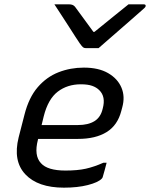

<svg xmlns="http://www.w3.org/2000/svg" viewBox="-20 -855 692 886"><path d="M435 -633H375Q368 -633 363 -637Q358 -641 348 -655Q342 -664 328.5 -684.5Q315 -705 298 -732Q281 -759 263 -786Q245 -813 231 -835H299Q317 -835 326 -824Q335 -812 356.5 -782.5Q378 -753 411 -708H416Q469 -751 506 -781Q543 -811 573 -835H643Q654 -835 652 -826Q651 -822 646 -817.5Q641 -813 624 -798Q609 -785 583 -762Q557 -739 528 -714Q499 -689 474 -667Q449 -645 435 -633ZM367 -543Q435 -543 479 -517.5Q523 -492 540.5 -450.5Q558 -409 544 -359L540 -344Q523 -277 472 -245.5Q421 -214 340 -214H156L155 -210Q136 -137 169 -102Q199 -68 282 -68Q338 -68 376 -76.5Q414 -85 457 -104H472Q468 -88 463.5 -71.5Q459 -55 454 -38Q453 -34 449 -30Q432 -13 385 -1Q338 11 275 11Q155 11 97 -50.5Q39 -112 66 -221L93 -326Q113 -405 154 -452.5Q195 -500 250 -521.5Q305 -543 367 -543ZM353 -466Q291 -466 246.5 -432Q202 -398 182 -319L172 -278H340Q387 -278 416 -296Q445 -314 454 -354Q469 -409 438 -439Q425 -452 405 -459Q385 -466 353 -466Z"/></svg>

Font: Recursive Mn Lnr St
Style: Italic
Weight: 400
Italic angle: -15°
Monospace: yes
Version: Version 1.079;hotconv 1.0.112;makeotfexe 2.5.65598; ttfautoh